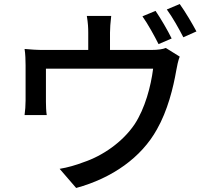

<svg xmlns="http://www.w3.org/2000/svg" viewBox="-20 -875 1040 953"><path d="M752 -821 687 -794C714 -756 747 -696 767 -656L832 -684C813 -723 777 -785 752 -821ZM872 -855 808 -828C836 -790 868 -733 890 -690L955 -719C936 -755 899 -818 872 -855ZM872 -594 803 -637C788 -631 767 -627 728 -627H526V-713C526 -737 528 -759 532 -796H411C417 -759 418 -737 418 -713V-627H200C163 -627 134 -629 102 -632C106 -609 107 -573 107 -551C107 -515 107 -408 107 -376C107 -354 105 -324 102 -304H212C209 -321 208 -350 208 -369C208 -400 208 -496 208 -534H740C729 -447 700 -337 648 -258C588 -169 488 -101 395 -70C359 -56 314 -43 276 -37L358 58C538 9 682 -94 759 -233C812 -326 840 -439 855 -526C858 -545 865 -577 872 -594Z"/></svg>

Font: Noto Sans CJK TC Medium
Style: Regular
Weight: 500
Designer: Ryoko NISHIZUKA 西塚涼子 (kana, bopomofo & ideographs); Paul D. Hunt (Latin, Greek & Cyrillic); Sandoll Communications 산돌커뮤니
Foundry: Adobe
Version: Version 2.004;hotconv 1.0.118;makeotfexe 2.5.65603